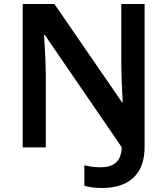

<svg xmlns="http://www.w3.org/2000/svg" viewBox="-20 -734 833 956"><path d="M488 202C616 202 700 139 700 -2V-714H584V-422C584 -364 588 -275 591 -224H588L251 -714H93V0H208V-355C208 -416 203 -510 199 -560H203L586 -1C584 73 544 99 479 99C448 99 422 94 400 89V191C420 197 449 202 488 202Z"/></svg>

Font: Noto Sans Telugu SemiBold
Style: Regular
Weight: 600
Designer: Jelle Bosma - Monotype Design Team
Foundry: Monotype Imaging Inc.
Version: Version 2.005